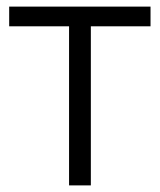

<svg xmlns="http://www.w3.org/2000/svg" viewBox="-20 -561 483 581"><path d="M189 0V-481.4H7.8V-541H435.5V-481.4H254.9V0Z"/></svg>

Font: Inter 17pt Light
Style: Regular
Weight: 300
Version: Version 4.001;git-66647c0bb